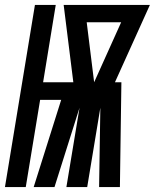

<svg xmlns="http://www.w3.org/2000/svg" viewBox="-52 -755 625 775"><path d="M-32 0 89 -735H173L122 -423H244L205 -735H553L412 -423H438L432 0H348L353 -320L300 0H216L269 -320L168 0H84L195 -352H110L52 0ZM328 -423 437 -665H298Z"/></svg>

Font: Iosevka Extrabold
Style: Italic
Weight: 800
Italic angle: -9°
Monospace: yes
Designer: Belleve Invis
Foundry: Belleve Invis
Version: Version 32.5.0; ttfautohint (v1.8.4)